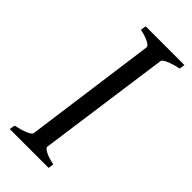

<svg xmlns="http://www.w3.org/2000/svg" viewBox="-203 -658 700 700"><g transform="rotate(45 147.5 -307.5)"><path d="M292 -594.2Q261.2 -587.4 242.7 -579.1Q224.1 -570.8 223.1 -564L151.9 -50.8Q150.9 -44.9 166 -36.4Q181.2 -27.8 212.9 -21L210 0H9.8L13.2 -21Q43.9 -27.8 62.3 -35.9Q80.6 -43.9 82 -50.8L151.9 -564Q152.8 -569.8 137.7 -578.6Q122.6 -587.4 91.8 -594.2L95.2 -615.2H294.9Z"/></g></svg>

Font: Gentium Plus Phon
Style: Italic
Weight: 400
Italic angle: -8°
Designer: J. Victor Gaultney, Annie Olsen, Iska Routamaa, Becca Hirsbrunner
Foundry: SIL International
Version: Version 5.000